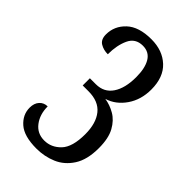

<svg xmlns="http://www.w3.org/2000/svg" viewBox="-223 -801 888 888"><g transform="rotate(45 221.0 -357.0)"><path d="M198 10Q117 10 79.5 -23Q42 -56 42 -102Q42 -131 57.5 -148Q73 -165 97 -165Q97 -113 124 -77.5Q151 -42 197 -42Q243 -42 277 -77.5Q311 -113 311 -197Q311 -268 279 -308Q247 -348 181 -348H143V-395H182Q235 -395 263 -436.5Q291 -478 291 -550Q291 -609 271 -642Q251 -675 210 -675Q162 -675 142.5 -633Q123 -591 123 -532Q95 -532 73.5 -545Q52 -558 52 -591Q52 -646 93.5 -685Q135 -724 217 -724Q290 -724 335.5 -681.5Q381 -639 381 -559Q381 -492 347 -443Q313 -394 261 -378Q295 -373 327 -354.5Q359 -336 380 -298Q401 -260 401 -196Q401 -120 371.5 -74.5Q342 -29 296 -9.5Q250 10 198 10Z"/></g></svg>

Font: Noto Serif Tamil ExtraCondensed
Style: Regular
Weight: 400
Width: 2
Designer: Indian Type Foundry, Tom Grace, and the Monotype Design Team
Foundry: Monotype Imaging Inc.
Version: Version 2.004; ttfautohint (v1.8.4.7-5d5b)